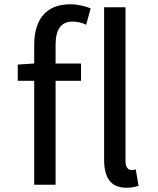

<svg xmlns="http://www.w3.org/2000/svg" viewBox="-20 -864 740 898"><path d="M140 -654V-567L63 -562V-486H140V0H240V-486H359V-567H240V-654C240 -727 266 -763 319 -763C340 -763 362 -759 383 -748L404 -825C379 -835 344 -844 309 -844C193 -844 140 -770 140 -654ZM615 -71C604 -69 599 -69 594 -69C580 -69 567 -81 567 -110V-830H467V-117C467 -34 497 14 571 14C597 14 614 10 628 5Z"/></svg>

Font: Kawkab Mono Light
Style: Bold
Weight: 400
Monospace: yes
Designer: Abdullah Arif
Foundry: Abdullah Arif
Version: Version 1.000;PS 000.500;hotconv 1.0.88;makeotf.lib2.5.64775